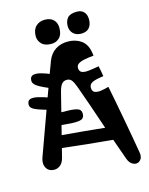

<svg xmlns="http://www.w3.org/2000/svg" viewBox="-132 -920 830 1072"><g transform="rotate(-15 282.5 -384.0)"><path d="M22 -98Q29 -117.5 46 -164.2Q63 -211 85 -271.8Q107 -332.5 129 -393Q131 -397.5 132.5 -402Q134 -406.5 135.5 -410.8Q137 -415 138.5 -419.5Q141 -425.5 143.2 -431.8Q145.5 -438 147.5 -444Q153.5 -460 159 -475.2Q164.5 -490.5 169.5 -504.5Q171.5 -509 173 -513.2Q174.5 -517.5 176 -521.8Q177.5 -526 179 -530Q181.5 -537.5 184.2 -544.2Q187 -551 189 -557.5Q197 -578.5 201.8 -591.2Q206.5 -604 207 -606Q223 -647.5 255 -667.8Q287 -688 328 -687Q371 -686.5 402 -664.5Q433 -642.5 441 -598Q442 -592 443.2 -586Q444.5 -580 445 -574Q385 -568 364 -558.2Q343 -548.5 343 -531Q343 -509.5 357.8 -503.2Q372.5 -497 398.2 -500Q424 -503 457 -509Q460 -494 463 -479Q466 -464 468 -449Q421.5 -443 402.8 -433.5Q384 -424 384 -405Q384 -383 398.5 -377Q413 -371 435 -374.2Q457 -377.5 480 -384Q490 -334 499.5 -284Q509 -234 518 -184.5Q527 -135 536 -85.8Q545 -36.5 553 12Q558.5 39.5 547 54.8Q535.5 70 519 70Q506.5 70 493.5 60.5Q480.5 51 473 31Q432.5 -81 392.5 -200.2Q352.5 -319.5 314 -426Q303.5 -455.5 293.2 -468.8Q283 -482 265 -482Q248 -482 236.8 -470Q225.5 -458 217 -425Q194 -336 171.5 -244Q149 -152 127 -67Q119.5 -39.5 103.5 -27.2Q87.5 -15 70 -15Q38 -15 24 -39.2Q10 -63.5 22 -98ZM123 -251 142 -314Q165.5 -315 188.2 -315Q211 -315 234 -314Q268.5 -312.5 285.8 -305.5Q303 -298.5 303 -276Q303 -254.5 288 -246.8Q273 -239 230 -241Q203 -242.5 176.2 -245.2Q149.5 -248 123 -251ZM133 -122Q110 -125 96 -134.5Q82 -144 82 -159Q82 -182.5 100.2 -188.5Q118.5 -194.5 144 -192Q209.5 -187 281.2 -180.2Q353 -173.5 424 -166L444 -90Q360 -97.5 280.2 -105.8Q200.5 -114 133 -122ZM165 -461Q131.5 -475 111.2 -485.8Q91 -496.5 82 -506.5Q73 -516.5 73 -528Q73 -551.5 90 -556.8Q107 -562 134.8 -554.8Q162.5 -547.5 193.5 -534ZM130 -345Q90.5 -356 67.2 -364.5Q44 -373 34 -381.8Q24 -390.5 24 -402Q24 -426 41 -431.2Q58 -436.5 86.2 -429.8Q114.5 -423 148 -411ZM411 -246 396 -321Q421.5 -325.5 437.2 -325.2Q453 -325 460 -314.2Q467 -303.5 467 -277Q467 -258.5 453 -253.5Q439 -248.5 411 -246ZM447 -86 432 -166Q458 -171.5 473.5 -170.5Q489 -169.5 496 -157.5Q503 -145.5 503 -118Q503 -98 489 -92.8Q475 -87.5 447 -86ZM235 -698Q197.5 -698 179.2 -717.2Q161 -736.5 161 -761Q161 -798.5 181.2 -818.2Q201.5 -838 232 -838Q266 -838 283.5 -820.2Q301 -802.5 301 -773Q301 -735 282.2 -716.5Q263.5 -698 235 -698ZM411 -710Q382 -710 365 -727Q348 -744 348 -770Q348 -798.5 363.2 -816.8Q378.5 -835 418 -835Q444.5 -835 458.8 -819Q473 -803 473 -776Q473 -745.5 457.5 -727.8Q442 -710 411 -710Z"/></g></svg>

Font: Kablammo
Style: Regular
Weight: 400
Designer: Travis Kochel, Lizy Gershenzon, Daria Petrova, Ethan Cohen
Foundry: Vectro Type Foundry
Version: Version 1.002